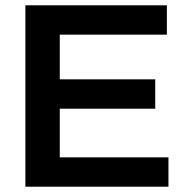

<svg xmlns="http://www.w3.org/2000/svg" viewBox="-20 -706 712 726"><path d="M76 0V-686H611V-575H206V-406H567V-295H206V-111H617V0Z"/></svg>

Font: Archivo SemiBold
Style: Regular
Weight: 600
Designer: Hector Gatti
Foundry: Omnibus-Type
Version: Version 2.001